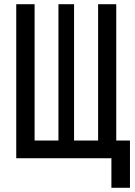

<svg xmlns="http://www.w3.org/2000/svg" viewBox="-20 -750 640 910"><path d="M508 140H596V-84H531V-730H445V-84H331V-730H257V-84H144V-730H57V0H508Z"/></svg>

Font: JetBrains Mono Medium
Style: Regular
Weight: 436
Monospace: yes
Designer: Philipp Nurullin, Konstantin Bulenkov
Foundry: JetBrains
Version: Version 2.305